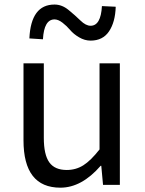

<svg xmlns="http://www.w3.org/2000/svg" viewBox="-20 -826 646 858"><path d="M250 12.7Q85 12.7 85 -199.2V-543H175.8V-210Q175.8 -134.8 200.2 -100.6Q224.6 -66.4 278.3 -66.4Q319.3 -66.4 352.5 -87.4Q385.7 -108.4 424.8 -158.2V-543H515.6V0H440.4L432.6 -85H429.7Q344.7 12.7 250 12.7ZM384.8 -644.5Q358.4 -644.5 333.5 -659.2Q308.6 -673.8 293.5 -691.9Q278.3 -710 259.3 -724.6Q240.2 -739.3 223.6 -739.3Q176.8 -739.3 171.9 -650.4L111.3 -654.3Q118.2 -805.7 223.6 -805.7Q256.8 -805.7 286.1 -781.7Q315.4 -757.8 339.4 -734.4Q363.3 -710.9 384.8 -710.9Q430.7 -710.9 435.5 -798.8L497.1 -795.9Q495.1 -727.5 467.3 -686Q439.5 -644.5 384.8 -644.5Z"/></svg>

Font: GenYoGothic TW TTF Regular
Style: Regular
Weight: 400
Version: Version 1.300